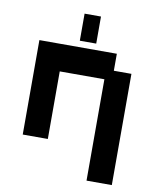

<svg xmlns="http://www.w3.org/2000/svg" viewBox="-90 -705 782 957"><g transform="rotate(10 301.5 -227.0)"><path d="M414 182V-331H188V11H61V-467H453V-381H542V182ZM260 -499V-636H343V-499Z"/></g></svg>

Font: Pixelify Sans
Style: Bold
Weight: 700
Designer: Stefie Justprince
Foundry: Typecalism Foundryline
Version: Version 1.000